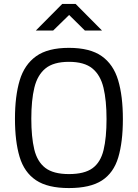

<svg xmlns="http://www.w3.org/2000/svg" viewBox="-20 -945 700 975"><path d="M330 10Q222 10 162.5 -30Q103 -70 79.5 -148.5Q56 -227 56 -342Q56 -457 80 -537Q104 -617 163.5 -659.5Q223 -702 330 -702Q437 -702 496.5 -660Q556 -618 580 -537.5Q604 -457 604 -340.5Q604 -224 580.5 -145.5Q557 -67 497.5 -28.5Q438 10 330 10ZM330 -61Q409 -61 450 -91Q491 -121 506 -183.5Q521 -246 521 -340.5Q521 -435 505.5 -499.5Q490 -564 449 -597.5Q408 -631 330 -631Q252 -631 211 -597.5Q170 -564 154.5 -500Q139 -436 139 -342.5Q139 -249 154 -186.5Q169 -124 210 -92.5Q251 -61 330 -61ZM162 -790 296 -925H364L498 -790H411L331 -869L250 -790Z"/></svg>

Font: Cairo-CLs
Style: CLs-Regular
Weight: 400
Version: Version 3.130;gftools[0.9.24]